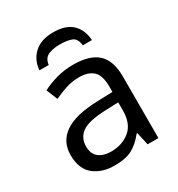

<svg xmlns="http://www.w3.org/2000/svg" viewBox="-177 -857 915 985"><g transform="rotate(-30 280.5 -365.0)"><path d="M288 -545Q386 -545 433 -502Q480 -459 480 -365V0H416L399 -76H395Q360 -32 321.5 -11Q283 10 215 10Q142 10 94 -28.5Q46 -67 46 -149Q46 -229 109 -272.5Q172 -316 303 -320L394 -323V-355Q394 -422 365 -448Q336 -474 283 -474Q241 -474 203 -461.5Q165 -449 132 -433L105 -499Q140 -518 188 -531.5Q236 -545 288 -545ZM393 -262 314 -259Q214 -255 175.5 -227Q137 -199 137 -148Q137 -103 164.5 -82Q192 -61 235 -61Q303 -61 348 -98.5Q393 -136 393 -214ZM283 -740Q357 -740 394.5 -704Q432 -668 436 -606H382Q378 -647 352.5 -658Q327 -669 281 -669Q242 -669 213.5 -657Q185 -645 180 -606H125Q130 -666 170.5 -703Q211 -740 283 -740Z"/></g></svg>

Font: Noto IKEA Arabic
Style: Regular
Weight: 400
Designer: Monotype Design Team
Foundry: Monotype Imaging Inc.
Version: Version 1.200